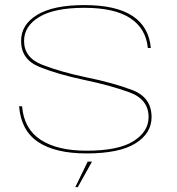

<svg xmlns="http://www.w3.org/2000/svg" viewBox="-20 -614 712 774"><path d="M329 4.5Q461 4.5 526 -36Q591 -76.5 591 -142Q591 -221.5 513.2 -251Q435.5 -280.5 329 -302Q224 -324 150.5 -352.8Q77 -381.5 77 -449Q77 -508.5 138 -545.5Q199 -582.5 320 -582.5Q441.5 -582.5 505 -540.8Q568.5 -499 576 -420.5H588Q580.5 -506 514 -549.8Q447.5 -593.5 320 -593.5Q195 -593.5 130 -554.2Q65 -515 65 -449Q65 -374 139 -344.2Q213 -314.5 316.5 -292.5Q424.5 -270 501.8 -241.8Q579 -213.5 579 -142Q579 -83.5 518.2 -45Q457.5 -6.5 329 -6.5Q211 -6.5 143.8 -50.5Q76.5 -94.5 69 -185.5H57Q64.5 -88 133.5 -41.8Q202.5 4.5 329 4.5ZM283.5 140.5H293.5L351 37.5H333.5Z"/></svg>

Font: Anybody Expanded Thin
Style: Regular
Weight: 250
Width: 7
Version: Version 1.113;gftools[0.9.25]